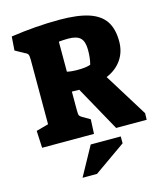

<svg xmlns="http://www.w3.org/2000/svg" viewBox="-131 -782 936 1105"><g transform="rotate(-15 337.0 -229.5)"><path d="M37 -102 110 -122V-503Q110 -529 106 -537.5Q102 -546 85 -553L33 -582L39 -664Q189 -686 328 -686Q436 -686 502 -664.5Q568 -643 598.5 -597.5Q629 -552 629 -477Q629 -415 597 -368.5Q565 -322 506 -297L666 -39L665 0H483L335 -267L291 -268V-156Q291 -132 294.5 -125.5Q298 -119 312 -111L355 -86L351 0H42ZM433 -390Q443 -426 443 -476Q443 -526 421.5 -547Q400 -568 350 -568Q322 -568 293 -565V-386Q319 -380 355 -380Q408 -380 433 -390ZM317 54H496V95L308 227H222Z"/></g></svg>

Font: Suez One
Style: Regular
Weight: 400
Designer: Michal Sahar
Foundry: Hagilda
Version: Version 1.001